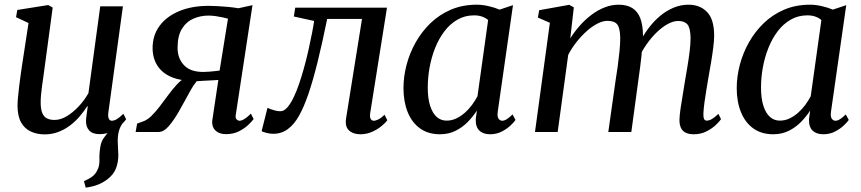

<svg xmlns="http://www.w3.org/2000/svg" viewBox="-20 -576 3760 838"><path d="M354 243 346.5 214.5Q369 205 382.8 194.5Q396.5 184 404.5 167.5Q415 148 414 121.2Q413 94.5 417.5 67.5Q421 40.5 436.5 21.2Q452 2 462 -12L522.5 -47.5Q505 -27 499 -4.2Q493 18.5 494 45Q494 57.5 495.2 72.2Q496.5 87 496.5 100.5Q496.5 133 485.8 160Q475 187 447.5 207.5Q429.5 221 407.8 229.8Q386 238.5 354 243ZM174.5 10.5Q141.5 10.5 114.8 -1.8Q88 -14 72.5 -41Q57 -68 56.5 -113Q56.5 -129 58.5 -151Q60.5 -173 63.5 -197.8Q66.5 -222.5 69.8 -246.5Q73 -270.5 76 -289.5L104.5 -475.5L50 -501L55.5 -532.5L190.5 -554L210 -543L175.5 -287Q173 -267 169.8 -245.2Q166.5 -223.5 163.8 -202.5Q161 -181.5 159.2 -162.8Q157.5 -144 157.5 -129Q157.5 -99.5 164.5 -82.8Q171.5 -66 185 -59.2Q198.5 -52.5 218 -52.5Q244.5 -52.5 271.8 -69Q299 -85.5 323.8 -112Q348.5 -138.5 366 -169.5L417.5 -548.5H516.5L453 -85.5Q450.5 -67.5 454.8 -58.2Q459 -49 468 -49Q478 -49 490 -56Q502 -63 518.5 -79.5L530.5 -55.5Q524.5 -46 508.2 -30.5Q492 -15 468 -2.8Q444 9.5 415 9.5Q383 9.5 368.5 -7.5Q354 -24.5 355.5 -51Q355.5 -54 356.2 -60.8Q357 -67.5 358.2 -76.8Q359.5 -86 360.8 -95.5Q362 -105 363 -112L361.5 -113Q346 -89.5 327 -67.2Q308 -45 284.5 -27.5Q261 -10 233.8 0.2Q206.5 10.5 174.5 10.5Z M1075 -80 1087 -56.5Q1081 -48 1064.8 -32Q1048.5 -16 1023.5 -3.2Q998.5 9.5 967 9.5Q937 9.5 920.8 -5.8Q904.5 -21 906 -47L933 -227Q921 -226 903.5 -225.2Q886 -224.5 868.5 -223.5Q851 -222.5 838.5 -221.5Q826 -206.5 813.5 -184.8Q801 -163 787.5 -137.5Q774 -112 758.5 -85.5Q737 -49 715.8 -24.5Q694.5 0 672 0H572L578.5 -36.5L601.5 -45Q621 -51 639.8 -69Q658.5 -87 676.8 -111Q695 -135 713.2 -159.8Q731.5 -184.5 750.2 -205.2Q769 -226 788.5 -237L808.5 -223.5Q766 -225.5 735.2 -237Q704.5 -248.5 684.8 -267.8Q665 -287 655.5 -312Q646 -337 646 -366Q646 -422 676.5 -463.2Q707 -504.5 762.2 -527.5Q817.5 -550.5 891 -550.5Q907.5 -550.5 930 -549.2Q952.5 -548 976.5 -545.8Q1000.5 -543.5 1020.5 -540L1082 -553.5L1009 -74.5Q1006.5 -60.5 1012.8 -54.8Q1019 -49 1025 -49Q1035 -49 1047.2 -56.8Q1059.5 -64.5 1075 -80ZM938.5 -268 975 -494.5Q968 -496.5 953.8 -499.8Q939.5 -503 922.2 -505.5Q905 -508 890 -508Q855 -508 824 -494.5Q793 -481 774 -450.2Q755 -419.5 755 -367Q755 -321.5 782.8 -291.8Q810.5 -262 866.5 -262Q879 -262 893.5 -263.2Q908 -264.5 920.2 -265.8Q932.5 -267 938.5 -268Z M1596 -84Q1593 -64 1598.2 -56.5Q1603.5 -49 1610.5 -49Q1620 -49 1631.5 -54.8Q1643 -60.5 1658.5 -75L1670.5 -51Q1663.5 -41 1646.2 -26.5Q1629 -12 1604.8 -1Q1580.5 10 1553 10Q1521.5 10 1503.2 -6.8Q1485 -23.5 1490.5 -59.5L1560 -493.5H1408Q1386.5 -388 1366.5 -307Q1346.5 -226 1326.5 -167.2Q1306.5 -108.5 1285 -70.5Q1264 -33 1236.2 -12.5Q1208.5 8 1172.5 8Q1159 8 1142.2 3.8Q1125.5 -0.5 1122 -4L1147.5 -105.5Q1150.5 -103.5 1160 -100Q1169.5 -96.5 1181.2 -93.5Q1193 -90.5 1204 -90.5Q1219.5 -90.5 1233.8 -106.8Q1248 -123 1261 -149.8Q1274 -176.5 1285 -208.8Q1296 -241 1305 -273Q1317 -315.5 1326.2 -357Q1335.5 -398.5 1342 -432.2Q1348.5 -466 1351 -484.5L1262.5 -504L1268.5 -542.5H1669Z M2152.5 -89Q2149.5 -66.5 2156 -57.8Q2162.5 -49 2172 -49Q2181 -49 2191.8 -55.8Q2202.5 -62.5 2217 -76.5L2230 -52.5Q2225 -44.5 2209.5 -29.5Q2194 -14.5 2170.8 -2.2Q2147.5 10 2118.5 10Q2088.5 10 2071.8 -6.5Q2055 -23 2056.5 -57L2061.5 -93.5Q2045 -68 2022 -44.2Q1999 -20.5 1968.5 -5.2Q1938 10 1900.5 10Q1848.5 10 1813 -15.8Q1777.5 -41.5 1759.2 -87Q1741 -132.5 1741 -191.5Q1741 -241.5 1754.5 -293Q1768 -344.5 1794.5 -391.5Q1821 -438.5 1859.5 -475.5Q1898 -512.5 1948.5 -534Q1999 -555.5 2061 -555.5Q2085.5 -555.5 2112.5 -549.2Q2139.5 -543 2160.5 -534L2219 -553.5ZM2110.5 -488.5Q2099 -498.5 2083.5 -503.8Q2068 -509 2049.5 -509Q2009 -509 1976.5 -490.2Q1944 -471.5 1919.8 -439.5Q1895.5 -407.5 1879.2 -366.8Q1863 -326 1855 -281.5Q1847 -237 1847 -194Q1847 -146 1857.5 -113.8Q1868 -81.5 1886.2 -65.5Q1904.5 -49.5 1929 -49.5Q1951.5 -49.5 1971.5 -59Q1991.5 -68.5 2009 -84Q2026.5 -99.5 2040.2 -118.2Q2054 -137 2064 -156Z M2484.5 -544 2469 -408.5Q2487.5 -438 2511.2 -464.8Q2535 -491.5 2562.5 -512Q2590 -532.5 2619.8 -544Q2649.5 -555.5 2680 -555.5Q2716 -555.5 2739.5 -541Q2763 -526.5 2774.5 -496.8Q2786 -467 2786.5 -419.5Q2786.5 -414 2785.8 -405.8Q2785 -397.5 2784.2 -388.2Q2783.5 -379 2782 -369L2767.5 -381.5Q2785.5 -419.5 2809.5 -451.5Q2833.5 -483.5 2861.5 -506.8Q2889.5 -530 2920.8 -542.8Q2952 -555.5 2984.5 -555.5Q3035.5 -555.5 3066.2 -523.5Q3097 -491.5 3097 -420Q3097 -399.5 3093.2 -369.5Q3089.5 -339.5 3084 -306.5Q3078.5 -273.5 3073 -243.5Q3068.5 -216.5 3063.5 -186.8Q3058.5 -157 3054.8 -129.5Q3051 -102 3050 -81Q3049.5 -64 3053 -56.8Q3056.5 -49.5 3064 -49.5Q3075 -49.5 3086.8 -56.2Q3098.5 -63 3115.5 -79L3127 -56Q3121 -46.5 3104.8 -31Q3088.5 -15.5 3064 -2.8Q3039.5 10 3008.5 10Q2985.5 10 2971.5 2.5Q2957.5 -5 2951.5 -19Q2945.5 -33 2945.5 -52.5Q2946 -71.5 2950 -100.2Q2954 -129 2959.8 -161.5Q2965.5 -194 2970 -224.5Q2975 -253.5 2980.5 -286.5Q2986 -319.5 2990 -351.8Q2994 -384 2994 -410Q2993.5 -453 2980.8 -468.8Q2968 -484.5 2940 -484.5Q2919.5 -484.5 2895.5 -471.8Q2871.5 -459 2847.2 -435.8Q2823 -412.5 2801.2 -381.5Q2779.5 -350.5 2764 -313.5L2783.5 -375.5Q2782 -354.5 2779.5 -330.2Q2777 -306 2773.8 -282Q2770.5 -258 2767.5 -236L2735.5 0H2635L2666.5 -223Q2671.5 -252.5 2676 -286Q2680.5 -319.5 2683.8 -351.8Q2687 -384 2687 -409.5Q2686.5 -453.5 2674.2 -469.2Q2662 -485 2631 -485Q2611 -485 2588 -473.2Q2565 -461.5 2541.5 -440.8Q2518 -420 2496.8 -393.2Q2475.5 -366.5 2460 -336.5L2414 0H2315L2380 -476.5L2327.5 -499.5L2333.5 -531.5L2464.5 -555Z M3607 -89Q3604 -66.5 3610.5 -57.8Q3617 -49 3626.5 -49Q3635.5 -49 3646.2 -55.8Q3657 -62.5 3671.5 -76.5L3684.5 -52.5Q3679.5 -44.5 3664 -29.5Q3648.5 -14.5 3625.2 -2.2Q3602 10 3573 10Q3543 10 3526.2 -6.5Q3509.5 -23 3511 -57L3516 -93.5Q3499.5 -68 3476.5 -44.2Q3453.5 -20.5 3423 -5.2Q3392.5 10 3355 10Q3303 10 3267.5 -15.8Q3232 -41.5 3213.8 -87Q3195.5 -132.5 3195.5 -191.5Q3195.5 -241.5 3209 -293Q3222.5 -344.5 3249 -391.5Q3275.5 -438.5 3314 -475.5Q3352.5 -512.5 3403 -534Q3453.5 -555.5 3515.5 -555.5Q3540 -555.5 3567 -549.2Q3594 -543 3615 -534L3673.5 -553.5ZM3565 -488.5Q3553.5 -498.5 3538 -503.8Q3522.5 -509 3504 -509Q3463.5 -509 3431 -490.2Q3398.5 -471.5 3374.2 -439.5Q3350 -407.5 3333.8 -366.8Q3317.5 -326 3309.5 -281.5Q3301.5 -237 3301.5 -194Q3301.5 -146 3312 -113.8Q3322.5 -81.5 3340.8 -65.5Q3359 -49.5 3383.5 -49.5Q3406 -49.5 3426 -59Q3446 -68.5 3463.5 -84Q3481 -99.5 3494.8 -118.2Q3508.5 -137 3518.5 -156Z"/></svg>

Font: Merriweather 48pt
Style: Italic
Weight: 400
Italic angle: -7.8°
Version: Version 2.101